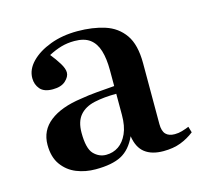

<svg xmlns="http://www.w3.org/2000/svg" viewBox="-66 -816 564 528"><g transform="rotate(-15 215.5 -552.0)"><path d="M146 -362Q117 -362 92 -372Q67 -382 51 -404Q35 -426 35 -461Q35 -502 67 -527Q99 -552 157 -560Q180 -564 204 -566Q228 -568 254 -570V-615Q254 -648 247 -671Q240 -694 224 -706Q208 -718 180 -718Q160 -718 142.5 -713Q125 -708 106 -698Q119 -682 128.5 -666.5Q138 -651 138 -640Q138 -628 125.5 -616.5Q113 -605 89 -605Q64 -605 53 -618Q42 -631 42 -649Q42 -674 62.5 -695Q83 -716 117.5 -729Q152 -742 195 -742Q238 -742 272.5 -731Q307 -720 327 -691.5Q347 -663 347 -610V-437Q347 -417 355.5 -408Q364 -399 381 -399Q392 -399 402 -402Q412 -405 422 -409L427 -392Q409 -378 388 -370Q367 -362 339 -362Q306 -362 286.5 -377Q267 -392 262 -425Q246 -390 219.5 -376Q193 -362 146 -362ZM184 -393Q204 -393 219.5 -403.5Q235 -414 244.5 -435Q254 -456 254 -488V-548Q219 -548 191.5 -542Q164 -536 149 -518.5Q134 -501 134 -469Q134 -424 149 -408.5Q164 -393 184 -393Z"/></g></svg>

Font: Literata 60pt Medium
Style: Regular
Weight: 500
Designer: Latin by Veronika Burian and Jose Scaglione. Greek by Irene Vlachou. Cyrillic by Vera Evstafieva.
Foundry: TypeTogether
Version: Version 3.103;gftools[0.9.29]